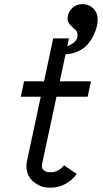

<svg xmlns="http://www.w3.org/2000/svg" viewBox="-20 -878 490 911"><path d="M265.1 -620.1 263.7 -647.9Q291.5 -651.9 319.6 -668.5Q347.7 -685.1 347.7 -709Q347.7 -730.5 336.9 -737.8Q325.7 -745.6 313 -760.5Q300.3 -775.4 300.3 -787.6Q300.3 -816.4 320.6 -837.4Q340.8 -858.4 371.6 -858.4Q402.3 -858.4 422.9 -837.6Q443.4 -816.9 443.4 -787.6Q443.4 -771.5 439 -751.7Q434.6 -731.9 422.9 -708Q411.1 -684.1 393.8 -665Q376.5 -646 347.4 -633.1Q318.4 -620.1 282.2 -620.1ZM223.1 12.2H214.4Q171.9 12.2 138.7 -15.9Q105.5 -43.9 105.5 -89.8Q105.5 -101.6 107.9 -113.3L173.3 -418.9H78.6L94.2 -492.2H189L232.4 -695.8H307.1L263.7 -492.2H411.6L396 -418.9H248L179.2 -97.7Q178.7 -94.2 178.7 -89.8Q178.7 -76.7 189.5 -68.8Q200.2 -61 214.4 -61H223.1Q240.7 -61 257.3 -70.6Q273.9 -80.1 283.7 -93.8L344.2 -52.7Q324.2 -23.9 291.5 -5.9Q258.8 12.2 223.1 12.2Z"/></svg>

Font: Anka/Coder Narrow
Style: Italic
Weight: 400
Width: 3
Italic angle: -12°
Monospace: yes
Version: Version 001.100